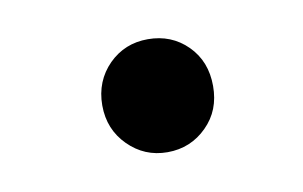

<svg xmlns="http://www.w3.org/2000/svg" viewBox="-34 -706 395 250"><g transform="rotate(-10 164.0 -580.5)"><path d="M171.4 -654.8C150.9 -654.8 133.8 -647.9 119.6 -633.8C105.5 -619.6 98.1 -601.6 98.1 -580.1C98.1 -558.6 105.5 -541 119.6 -526.9C133.8 -512.7 150.9 -505.4 171.4 -505.4C191.9 -505.4 209.5 -512.7 223.6 -526.9C237.8 -541 244.6 -558.6 244.6 -580.1C244.6 -601.6 237.8 -619.6 223.6 -633.8C209.5 -647.9 191.9 -654.8 171.4 -654.8Z"/></g></svg>

Font: Noto Reveo Sans
Style: Bold
Weight: 700
Designer: Monotype Design team
Foundry: Monotype Imaging Inc.
Version: Version 1.04